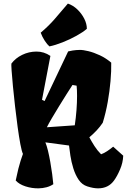

<svg xmlns="http://www.w3.org/2000/svg" viewBox="-20 -1032 706 1062"><path d="M193.4 9.8Q156.2 10.3 120.8 -1.2Q85.4 -12.7 66.9 -33.7Q75.2 -73.2 81.5 -98.6Q87.9 -124 94 -142.8Q100.1 -161.6 106.9 -180.7Q100.1 -194.8 92.5 -235.1Q85 -275.4 77.4 -330.6Q69.8 -385.7 63.2 -444.6Q56.6 -503.4 51.5 -555.2Q46.4 -606.9 44.2 -641.4Q42 -675.8 43 -680.2Q65.4 -710.4 102.5 -728.5Q139.6 -746.6 181.4 -746.8Q223.1 -747.1 258.8 -722.7L212.4 -480L226.6 -473.1L356.9 -747.6Q364.7 -750 382.1 -752.7Q399.4 -755.4 420.4 -755.9Q439 -756.3 469 -749Q499 -741.7 532.5 -726.1Q565.9 -710.4 595.2 -685.5Q596.2 -639.6 591.3 -583.5Q586.4 -527.3 575.9 -468Q565.4 -408.7 548.3 -353Q533.2 -330.6 514.4 -310.5Q495.6 -290.5 474.1 -272.5Q486.8 -249 502.4 -224.4Q518.1 -199.7 539.1 -178.7Q555.7 -184.6 572.5 -195.8Q589.4 -207 606 -220.7L661.6 -170.9Q660.2 -132.3 644 -94.7Q627.9 -57.1 610.8 -33.7Q579.6 9.8 522.5 9.8Q496.1 9.8 462.9 -1Q433.6 -10.3 415 -37.8Q396.5 -65.4 385.5 -101.1Q374.5 -136.7 369.4 -170.9Q364.3 -205.1 361.8 -227.1L231 -244.6Q238.3 -227.1 245.4 -198.2Q252.4 -169.4 258.3 -135.5Q264.2 -101.6 268.6 -69.3Q272.9 -37.1 274.9 -13.2Q258.8 -2 237.5 3.7Q216.3 9.3 193.4 9.8ZM239.3 -328.1 393.6 -338.9Q399.9 -380.9 403.1 -423.1Q406.2 -465.3 406.2 -501Q406.2 -536.6 403.8 -558.1L380.9 -562Q368.2 -542.5 348.1 -511Q328.1 -479.5 306.6 -444.3Q285.2 -409.2 266.8 -378.2Q248.5 -347.2 239.3 -328.1ZM253.4 -775.4Q241.7 -785.2 227.8 -806.2Q213.9 -827.1 205.1 -851.1Q251 -890.1 283 -927.5Q314.9 -964.8 355.5 -1012.2Q384.3 -1002.4 408 -979.7Q431.6 -957 446 -928.7Q460.4 -900.4 460.4 -872.6Q439 -854 402.8 -834Q366.7 -814 326.7 -798.1Q286.6 -782.2 253.4 -775.4Z"/></svg>

Font: Fruktur
Style: Regular
Weight: 400
Designer: Viktoriya Grabowska, Eben Sorkin
Foundry: Viktoriya Grabowska
Version: Version 1.008; ttfautohint (v1.8.4.7-5d5b)